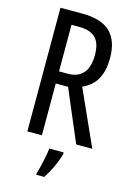

<svg xmlns="http://www.w3.org/2000/svg" viewBox="-138 -782 736 1071"><g transform="rotate(15 230.5 -246.5)"><path d="M199 -714Q309 -714 361 -664Q413 -614 413 -513Q413 -443 387.5 -394.5Q362 -346 304 -320L448 0H355L228 -299H157V0H73V-714ZM200 -638H157V-369H209Q266 -369 296.5 -404Q327 -439 327 -509Q327 -577 296 -607.5Q265 -638 200 -638ZM299 71Q289 108 269.5 149.5Q250 191 230 221H184V210Q190 192 196.5 164.5Q203 137 208.5 109Q214 81 216 61H299Z"/></g></svg>

Font: Noto Sans Malayalam ExtraCondensed
Style: Regular
Weight: 400
Width: 2
Designer: Jelle Bosma - Monotype Design Team
Foundry: Monotype Imaging Inc.
Version: Version 2.104; ttfautohint (v1.8.4.7-5d5b)